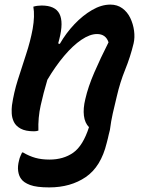

<svg xmlns="http://www.w3.org/2000/svg" viewBox="-20 -565 640 835"><path d="M195 129Q256 129 298.5 99Q341 69 367 -12Q349 -30 345 -61.5Q341 -93 351 -134Q363 -187 390 -249.5Q417 -312 452 -381Q440 -417 402 -417Q371 -417 334 -392Q297 -367 259 -322Q221 -277 186 -218Q169 -161 157 -107Q145 -53 147 3Q138 6 128 6Q91 6 70 -5.5Q49 -17 40.5 -34.5Q32 -52 31 -71.5Q30 -91 32 -107Q40 -162 57.5 -217.5Q75 -273 93.5 -329Q112 -385 122 -439Q132 -496 125 -536Q142 -541 161 -541Q220 -541 238.5 -505Q257 -469 238 -395Q236 -385 233 -376L240 -374Q267 -421 303.5 -459.5Q340 -498 380.5 -521.5Q421 -545 460 -545Q490 -545 512 -529Q534 -513 546.5 -487Q559 -461 563 -431.5Q567 -402 561 -376Q547 -318 524.5 -262.5Q502 -207 488 -146Q478 -105 470.5 -72Q463 -39 458 0Q454 15 452.5 22Q451 29 449.5 35.5Q448 42 444 57Q419 160 353 205Q287 250 194 250Q139 250 111 239.5Q83 229 72 213Q62 200 59 179Q56 158 63 132Q65 122 69 113.5Q73 105 76 98H80Q107 114 134 121.5Q161 129 195 129Z"/></svg>

Font: Recursive Mn Csl St SmB
Style: Italic
Weight: 600
Italic angle: -15°
Monospace: yes
Version: Version 1.079;hotconv 1.0.112;makeotfexe 2.5.65598; ttfautoh